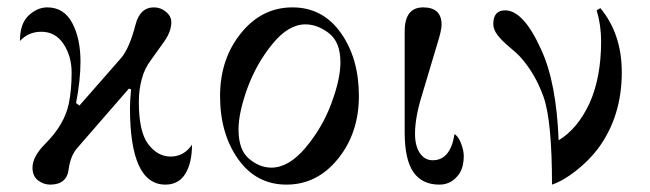

<svg xmlns="http://www.w3.org/2000/svg" viewBox="-20 -488 1760 520"><path d="M116 12Q98 12 83 0.5Q68 -11 68 -34Q68 -64 103 -99Q154 -150 166 -206Q174 -244 174 -291Q174 -336 152 -369Q130 -402 92 -402Q57 -402 34 -377Q34 -424 57.5 -446Q81 -468 108 -468Q153 -468 175.5 -426Q198 -384 198 -321Q198 -271 186 -209L195 -202L309 -332Q331 -359 347 -421Q359 -468 397 -468Q415 -468 429.5 -456Q444 -444 444 -428Q444 -403 425 -376L390 -327Q371 -302 364 -274Q356 -245 356 -212Q356 -131 381.5 -97.5Q407 -64 442 -64Q478 -64 500 -96Q500 -47 482 -17.5Q464 12 428 12Q332 12 332 -196Q332 -214 335 -246L329 -248L190 -88Q171 -67 166 -30Q161 12 116 12Z M715 -34Q762 -34 807.5 -88Q853 -142 877.5 -208Q902 -274 902 -319Q902 -374 871 -398Q840 -422 807 -422Q761 -422 717.5 -368.5Q674 -315 650 -249Q626 -183 626 -137Q626 -82 654.5 -58Q683 -34 715 -34ZM756 12Q674 12 625 -57Q576 -126 576 -228Q576 -328 632.5 -398Q689 -468 772 -468Q854 -468 903 -399Q952 -330 952 -228Q952 -128 895.5 -58Q839 12 756 12Z M1126 -468Q1176 -468 1176 -421Q1176 -406 1164 -368L1123 -231Q1104 -170 1104 -126Q1104 -93 1117 -73.5Q1130 -54 1152 -54Q1200 -54 1211 -125Q1222 -118 1229 -99Q1236 -80 1236 -66Q1236 -29 1218 -10Q1199 12 1170 12Q1123 12 1099.5 -22Q1076 -56 1076 -130V-403Q1076 -468 1126 -468Z M1348 -460Q1398 -460 1446 -353Q1487 -264 1493 -108Q1544 -139 1576 -207Q1608 -277 1608 -376Q1608 -420 1596 -460L1606 -466Q1664 -396 1664 -292Q1664 -173 1600 -86Q1575 -53 1540 -25.5Q1505 2 1475 12Q1475 -161 1452 -226Q1429 -290 1388 -335Q1382 -342 1360.5 -360Q1339 -378 1327.5 -393Q1316 -408 1316 -423Q1316 -460 1348 -460Z"/></svg>

Font: Old Standard TT
Style: Regular
Weight: 400
Designer: Alexey Kryukov <alexios@thessalonica.org.ru>
Version: Version 1.0